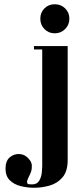

<svg xmlns="http://www.w3.org/2000/svg" viewBox="-20 -712 384 905"><path d="M299 43Q299 95 275 123.5Q251 152 214.5 162.5Q178 173 141 173Q110 173 78.5 165.5Q47 158 26.5 138Q6 118 6 83Q6 47 25.5 30Q45 13 71 14Q97 15 115 36Q129 51 130 67Q131 83 126.5 96.5Q122 110 118 117Q106 140 107.5 148Q109 156 117 156.5Q125 157 132 157Q155 157 165 139.5Q175 122 177 101.5Q179 81 179 73V-495H299ZM140 -479V-495H179V-479ZM170 -624Q170 -653 189.5 -672.5Q209 -692 238 -692Q267 -692 287 -672.5Q307 -653 307 -624Q307 -595 287 -575Q267 -555 238 -555Q209 -555 189.5 -575Q170 -595 170 -624Z"/></svg>

Font: Emberly Black
Style: Regular
Weight: 900
Designer: Rajesh Rajput
Foundry: Rajesh Rajput
Version: Version 1.000